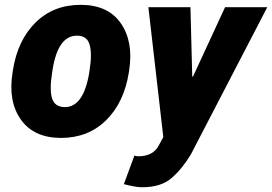

<svg xmlns="http://www.w3.org/2000/svg" viewBox="-20 -558 1121 791"><path d="M247.1 -116.7Q324.2 -116.7 347.7 -258.8L349.1 -269Q359.9 -336.9 349.1 -374Q338.9 -411.1 296.9 -411.1Q218.3 -411.1 196.3 -269L194.8 -258.8Q183.6 -189.5 194.3 -153.3Q205.1 -117.2 247.1 -116.7ZM512.2 -269 510.7 -258.8Q490.7 -134.8 417 -62.5Q343.8 9.8 231.4 10.3Q119.1 9.8 65.9 -65.4Q12.7 -140.6 31.7 -258.8L33.2 -269Q52.7 -392.6 126.5 -465.3Q200.2 -538.1 312.5 -538.1Q424.8 -538.1 477.5 -462.4Q530.3 -386.7 512.2 -269ZM549.8 85.9Q611.3 85.9 634.8 40L652.8 6.8L591.3 -528.3H764.6L772 -242.7L774.9 -242.2L907.2 -528.3H1081.1L766.1 78.6Q730.5 137.7 686.5 175.8Q642.6 213.9 563.5 213.4Q540 213.4 490.2 200.7L533.7 83Q544.4 85.9 549.8 85.9Z"/></svg>

Font: Roboto-BlackItalic
Style: Italic
Weight: 900
Italic angle: -12°
Designer: Google
Version: Version 1.100141; 2013